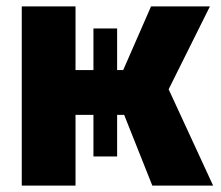

<svg xmlns="http://www.w3.org/2000/svg" viewBox="-20 -580 690 600"><path d="M48 0V-560H216V-361H365L452 -560H636L507 -301L646 0H456L368 -221H216V0ZM346 -91H272V-491H346Z"/></svg>

Font: Tektur
Style: Bold
Weight: 700
Designer: Adam Jagosz
Foundry: Adam Jagosz
Version: Version 1.005;gftools[0.9.30]